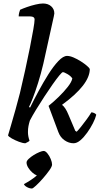

<svg xmlns="http://www.w3.org/2000/svg" viewBox="-20 -820 592 1099"><path d="M125 0Q111 0 88.5 -8.5Q66 -17 47.5 -27.5Q29 -38 26 -45Q31 -62 43 -103Q55 -144 69 -193.5Q83 -243 94 -287Q109 -350 124 -418Q139 -486 151 -546.5Q163 -607 170.5 -650.5Q178 -694 178 -708Q178 -726 153 -726H87Q87 -737 90 -748Q93 -759 95 -764Q110 -771 134 -779.5Q158 -788 183.5 -794Q209 -800 226 -800Q255 -800 273 -784Q291 -768 291 -743Q291 -740 288 -726Q285 -712 278 -681L228 -455Q214 -396 198 -345.5Q182 -295 168 -259Q154 -223 146 -208L152 -204Q173 -247 200.5 -298Q228 -349 257 -395Q286 -441 314 -470.5Q342 -500 364 -500Q380 -500 401 -491Q422 -482 442.5 -469Q463 -456 477.5 -443.5Q492 -431 494 -425Q494 -336 335 -220Q355 -205 372 -163L411 -71L419 -66Q429 -76 445 -96Q461 -116 477 -138Q493 -160 503 -177Q511 -177 520 -172.5Q529 -168 531 -163Q526 -142 512 -114.5Q498 -87 479 -60.5Q460 -34 440 -17Q420 0 401 0Q374 0 349.5 -17Q325 -34 314 -64L258 -214Q288 -238 317.5 -267Q347 -296 368.5 -323.5Q390 -351 394 -371Q385 -385 366 -396Q347 -407 340 -407Q335 -407 319 -387.5Q303 -368 280.5 -336Q258 -304 233.5 -266.5Q209 -229 187 -193Q165 -157 151 -130Q146 -114 143 -98.5Q140 -83 140 -64Q140 -40 149 -15Q148 -12 140 -7.5Q132 -3 125 0ZM163 259Q149 259 134.5 251Q120 243 117 234Q137 223 157 210Q177 197 191 184Q179 180 165 167.5Q151 155 141.5 139.5Q132 124 132 110Q132 101 144 89.5Q156 78 173 67.5Q190 57 206 50.5Q222 44 230 44Q240 44 251.5 58Q263 72 270.5 90.5Q278 109 278 122Q278 133 262.5 155Q247 177 225.5 201.5Q204 226 186 242.5Q168 259 163 259Z"/></svg>

Font: Texturina SemiBold
Style: Italic
Weight: 600
Italic angle: -11°
Designer: Guillermo Torres Carreño
Foundry: Omnibus-Type
Version: Version 1.002; ttfautohint (v1.8.3)